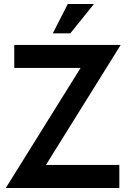

<svg xmlns="http://www.w3.org/2000/svg" viewBox="-20 -933 646 953"><path d="M379.9 -595.7Q297.9 -595.7 50.8 -595.7Q50.8 -624 50.8 -710Q117.2 -710 316.4 -710Q381.8 -710 579.1 -710Q486.3 -560.5 208 -114.3Q298.8 -114.3 572.3 -114.3Q572.3 -85.9 572.3 0Q431.6 0 8.8 0Q101.6 -149.4 379.9 -595.7ZM316.4 -913.1Q348.6 -913.1 446.3 -913.1Q417 -877 329.1 -767.6Q307.6 -767.6 242.2 -767.6Q260.7 -804.7 316.4 -913.1Z"/></svg>

Font: SSportsD
Style: Medium
Weight: 400
Designer: Swiss Typefaces
Version: Version 1.000